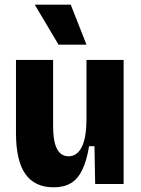

<svg xmlns="http://www.w3.org/2000/svg" viewBox="-20 -783 601 817"><path d="M208 14Q128 14 88 -42.5Q48 -99 48 -217V-528H206V-247Q206 -181 222.5 -149.5Q239 -118 272 -118Q291 -118 305.5 -129Q320 -140 329.5 -160.5Q339 -181 343.5 -210.5Q348 -240 348 -278V-528H506V-219V0H385L382 -161H359Q349 -99 330 -60Q311 -21 281.5 -3.5Q252 14 208 14ZM229 -593 128 -763H281L348 -593Z"/></svg>

Font: Bricolage Grotesque 96pt ExtraBold SemiCondensed ExtraBold
Style: Regular
Weight: 800
Width: 4
Version: Version 1.001;gftools[0.9.33.dev8+g029e19f]